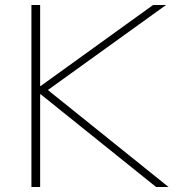

<svg xmlns="http://www.w3.org/2000/svg" viewBox="-20 -750 727 770"><path d="M106 0V-730H141V-405H143L594 -730H646L172 -389L656 0H606L143 -372H141V0Z"/></svg>

Font: M PLUS 1 ExtraLight
Style: Regular
Weight: 250
Version: Version 1.001